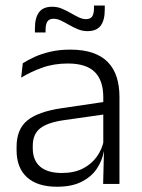

<svg xmlns="http://www.w3.org/2000/svg" viewBox="-20 -682 526 712"><path d="M362.5 0 365.5 -121.5 363 -131V-288.5V-321Q363 -384 331.2 -415.2Q299.5 -446.5 231.5 -446.5Q178.5 -446.5 135 -430.5Q91.5 -414.5 58.5 -394L64.5 -447.5Q82.5 -459 108 -470.8Q133.5 -482.5 166.8 -490.2Q200 -498 240 -498Q289 -498 323.8 -486Q358.5 -474 380.5 -451Q402.5 -428 412.8 -395.5Q423 -363 423 -322.5V0ZM191.5 10.5Q119 10.5 80.2 -24.5Q41.5 -59.5 41.5 -125V-138Q41.5 -202.5 81.2 -235.2Q121 -268 210 -281L373 -305L376 -259L217.5 -236.5Q155.5 -227.5 128.5 -205.8Q101.5 -184 101.5 -141.5V-132.5Q101.5 -87.5 129 -64Q156.5 -40.5 209.5 -40.5Q255 -40.5 287.2 -57Q319.5 -73.5 339.2 -101.2Q359 -129 365.5 -163.5L377.5 -120.5H365Q359 -86 338.8 -56Q318.5 -26 282.2 -7.8Q246 10.5 191.5 10.5ZM304 -566.5Q286 -566.5 269 -573.5Q252 -580.5 236.5 -589.5Q221 -598.5 206.5 -605.5Q192 -612.5 178.5 -612.5Q163 -612.5 156 -602.5Q149 -592.5 149 -571.5V-561.5H109.5V-577.5Q109.5 -615.5 124.5 -636.2Q139.5 -657 174 -657Q192.5 -657 209.2 -650Q226 -643 241.5 -634Q257 -625 271.5 -618Q286 -611 299 -611Q315 -611 321.8 -621Q328.5 -631 328.5 -651.5V-661.5H368.5V-645.5Q368.5 -607.5 353.5 -587Q338.5 -566.5 304 -566.5Z"/></svg>

Font: Anek Gujarati Medium Light
Style: Regular
Weight: 300
Version: Version 1.003